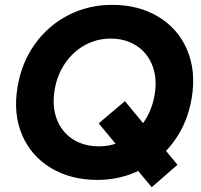

<svg xmlns="http://www.w3.org/2000/svg" viewBox="-20 -732 833 794"><path d="M52.6 -372.8Q69.1 -472.4 124.2 -549.6Q179.4 -626.8 262.7 -669.4Q346.1 -712 443.8 -712Q552.9 -712 634.7 -662.8Q716.5 -613.7 753.9 -525.6Q791.4 -437.6 772.7 -325.8Q756.4 -226.8 701.3 -150Q646.1 -73.2 563.1 -30.6Q480.1 12 382.9 12Q273.1 12 191.1 -37Q109 -86.1 71.4 -173.9Q33.8 -261.7 52.6 -372.8ZM388.1 -221.8 496.6 -313.7 713.9 -50.5 607.4 42.3ZM619.4 -339.6Q630.8 -406.3 610.8 -459.3Q590.8 -512.3 545.4 -542.3Q499.9 -572.4 437.8 -572.4Q380.2 -572.4 331.3 -545.5Q282.3 -518.7 249.1 -470Q215.8 -421.3 205.8 -359Q194.7 -292.2 214.8 -239.3Q234.9 -186.3 280.6 -156.6Q326.2 -126.9 389.3 -126.9Q446.6 -126.9 494.9 -153.8Q543.2 -180.6 575.9 -228.9Q608.7 -277.3 619.4 -339.6Z"/></svg>

Font: Oak Sans Light Italic
Style: Regular
Weight: 400
Italic angle: -9.5°
Foundry: Erik Kennedy, Walven
Version: Version 1.000;Glyphs 3.1.2 (3151)